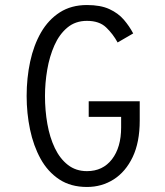

<svg xmlns="http://www.w3.org/2000/svg" viewBox="-20 -732 656 764"><path d="M326 12Q261.5 12 215.8 -18.2Q170 -48.5 141.5 -100.2Q113 -152 99.5 -216.8Q86 -281.5 86 -350Q86 -421.5 100 -486.8Q114 -552 143.2 -602.8Q172.5 -653.5 218 -682.8Q263.5 -712 326 -712Q380 -712 415.2 -695.8Q450.5 -679.5 472.8 -653.5Q495 -627.5 510 -599L448 -563Q429.5 -597 402.2 -623Q375 -649 326 -649Q280 -649 248 -622.2Q216 -595.5 196.5 -551.5Q177 -507.5 168 -454.8Q159 -402 159 -350Q159 -292.5 168.5 -238.8Q178 -185 198.2 -142.8Q218.5 -100.5 250.2 -75.8Q282 -51 326 -51Q389 -51 425.5 -98.2Q462 -145.5 462 -225V-267H333V-329H536V-252Q536 -166 508 -107.2Q480 -48.5 432.5 -18.2Q385 12 326 12Z"/></svg>

Font: Overpass Mono Light Light
Style: Regular
Weight: 300
Monospace: yes
Version: Version 4.000